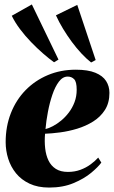

<svg xmlns="http://www.w3.org/2000/svg" viewBox="-20 -833 513 865"><path d="M436.5 -100.5Q422.5 -81 390.8 -54.5Q359 -28 311.2 -8Q263.5 12 201.5 12Q150.5 12 113.2 -5.5Q76 -23 52.2 -52.2Q28.5 -81.5 17 -118Q5.5 -154.5 5.5 -192.5Q5.5 -263.5 29 -323.2Q52.5 -383 95.2 -426.8Q138 -470.5 195.8 -494.8Q253.5 -519 321.5 -519Q376.5 -519 409.8 -505.2Q443 -491.5 458 -468Q473 -444.5 473 -414.5Q473 -369.5 452.8 -337.8Q432.5 -306 399.5 -285.5Q366.5 -265 327.8 -253.2Q289 -241.5 250.8 -236.5Q212.5 -231.5 183 -230.5Q180 -196 183.5 -164.8Q187 -133.5 198.5 -109.8Q210 -86 231.5 -72.2Q253 -58.5 286 -58.5Q316.5 -58.5 342.2 -68Q368 -77.5 388.2 -92.5Q408.5 -107.5 422.5 -123ZM285 -488Q262.5 -488 245.2 -465Q228 -442 215.8 -405.8Q203.5 -369.5 195.8 -328.5Q188 -287.5 185 -251.5Q200 -255 218.5 -264.8Q237 -274.5 255.8 -290Q274.5 -305.5 290.2 -326.2Q306 -347 315.8 -372.8Q325.5 -398.5 325.5 -429Q325.5 -464.5 314 -476.2Q302.5 -488 285 -488ZM223.5 -552.5Q201 -568.5 174 -592Q147 -615.5 120 -643.5Q93 -671.5 70.2 -701.8Q47.5 -732 33 -762L123.5 -813L243.5 -564.5ZM390.5 -551.5Q369 -568.5 346.8 -592.2Q324.5 -616 303.5 -644.5Q282.5 -673 264 -703.5Q245.5 -734 232 -764L328 -811L411 -562.5Z"/></svg>

Font: Merriweather 144pt Black
Style: Italic
Weight: 900
Italic angle: -7.8°
Version: Version 2.101